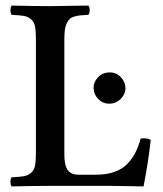

<svg xmlns="http://www.w3.org/2000/svg" viewBox="-20 -667 584 689"><path d="M22 2Q17.6 -2.4 17.6 -14.4Q17.6 -26.4 22 -30.8Q51.8 -32.2 65.7 -34.7Q79.6 -37.1 91.1 -46.4Q102.5 -55.7 105.7 -72.8Q108.9 -89.8 108.9 -121.1V-524.9Q108.9 -555.2 105.7 -571.8Q102.5 -588.4 91.3 -597.9Q80.1 -607.4 65.7 -609.9Q51.3 -612.3 22 -613.8Q17.6 -618.2 17.6 -630.4Q17.6 -642.6 22 -647Q107.9 -645 160.2 -645V0Q104 0 22 2ZM160.2 0V-645Q182.6 -645 296.9 -647Q301.8 -642.6 301.8 -630.4Q301.8 -618.2 296.9 -613.8Q278.3 -612.8 267.8 -611.8Q257.3 -610.8 246.1 -607.4Q234.9 -604 229.5 -598.4Q224.1 -592.8 219.2 -582.8Q214.4 -572.8 212.6 -558.3Q210.9 -543.9 210.9 -522.9V-112.8Q210.9 -73.2 223.1 -56.6Q235.4 -40 261.2 -40H323.2Q361.3 -40 389.6 -49.8Q418 -59.6 436.3 -78.4Q454.6 -97.2 465.6 -118.9Q476.6 -140.6 484.9 -169.9Q504.9 -173.3 521 -165Q511.7 -82 495.1 2Q493.2 2 442.6 1Q392.1 0 376 0ZM315.9 -352.1Q315.9 -373.5 332.5 -390.4Q349.1 -407.2 374 -407.2Q397.5 -407.2 413.8 -389.9Q430.2 -372.6 430.2 -350.1Q430.2 -329.1 413.1 -312Q396 -294.9 372.1 -294.9Q348.6 -294.9 332.3 -312Q315.9 -329.1 315.9 -352.1Z"/></svg>

Font: Common Serif Medium
Style: Regular
Weight: 500
Designer: Philipp H. Poll, Khaled Hosny
Foundry: Stefan Peev, Context Ltd.
Version: Version 1.026